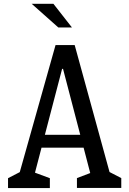

<svg xmlns="http://www.w3.org/2000/svg" viewBox="-20 -960 660 980"><path d="M21 -50.5 100.7 -91.7 71.2 -47 263.5 -730H361.2L547.5 -51.3L519.3 -92.2L599 -51V-0.7H372.7V-51L466.3 -86.5L447.2 -51.3L301.7 -608.5H297L150.3 -47L139.3 -85.8L234.5 -50.5V0H21ZM168 -272H449.2V-206.2H168ZM141.8 -940.5H252.7L347.2 -819.8H277.7Z"/></svg>

Font: Monaspace Xenon Var
Style: Regular
Weight: 400
Designer: Riley Cran and the Lettermatic Team
Version: Version 1.000 (Monaspace Xenon Var)